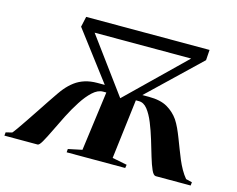

<svg xmlns="http://www.w3.org/2000/svg" viewBox="-130 -896 1298 1050"><g transform="rotate(15 519.0 -371.5)"><path d="M-28.5 0 -26.5 -19 8.5 -27.5Q16 -35.5 31.8 -58Q47.5 -80.5 68.5 -111.5Q89.5 -142.5 111.8 -176.2Q134 -210 154.8 -241Q175.5 -272 191.5 -295Q207.5 -318 215 -326.5Q237 -353 261.8 -371.5Q286.5 -390 317.8 -400Q349 -410 389 -410H430L222.5 -684L235.5 -743H934L930 -684L643 -409.5H680Q745.5 -409.5 784.8 -386.8Q824 -364 849 -328Q861.5 -309 872.8 -284.8Q884 -260.5 894.5 -233.2Q905 -206 915.8 -177.8Q926.5 -149.5 938 -122.2Q949.5 -95 963.2 -70.8Q977 -46.5 993 -27.5L1028 -19L1026 0H828.5Q815.5 0 803.5 -26.8Q791.5 -53.5 778.8 -96.2Q766 -139 751.8 -186.5Q737.5 -234 720.2 -276.5Q703 -319 681.8 -345.8Q660.5 -372.5 633.5 -372.5H616L575 -35.5L658.5 -19L655.5 0H324L325.5 -19L404 -35.5L449 -372H430.5Q401 -372 372 -345.2Q343 -318.5 315.8 -276.2Q288.5 -234 264.2 -186.2Q240 -138.5 219.8 -96Q199.5 -53.5 184.2 -26.8Q169 0 160 0ZM530.5 -361.5 849 -671.5H302.5Z"/></g></svg>

Font: Merriweather 144pt ExtraBold
Style: Italic
Weight: 800
Italic angle: -7.8°
Version: Version 2.101